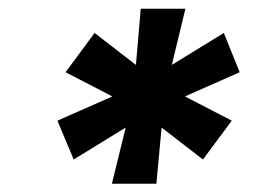

<svg xmlns="http://www.w3.org/2000/svg" viewBox="-20 -748 608 449"><path d="M241.7 -318.4 273.9 -449.7 152.3 -375 114.3 -465.8 242.7 -522.5 133.3 -579.1 201.2 -670.9 297.9 -596.2 309.1 -727.5H413.6L381.8 -596.2L503.4 -670.9L540.5 -579.1L412.6 -522.5L522 -465.8L454.6 -375L357.9 -449.7L345.7 -318.4Z"/></svg>

Font: Inter Display Extra Bold
Style: Italic
Weight: 800
Italic angle: -9.39999°
Designer: Rasmus Andersson
Foundry: rsms
Version: Version 4.000;git-4fc901f